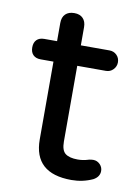

<svg xmlns="http://www.w3.org/2000/svg" viewBox="-74 -660 521 722"><g transform="rotate(10 186.5 -299.0)"><path d="M105.5 -119.1V-563.5Q105.5 -585.9 117.7 -597.7Q129.9 -609.4 151.4 -609.4Q172.9 -609.4 184.6 -597.2Q196.3 -585 196.3 -563.5V-127Q196.3 -92.8 211.9 -81.1Q227.5 -69.3 258.8 -69.3Q279.3 -69.3 297.9 -75.2Q299.8 -75.2 300.8 -76.2Q310.5 -78.1 317.4 -78.1Q332 -78.1 342.8 -67.4Q353.5 -56.6 353.5 -42Q353.5 -19.5 330.1 -6.8Q292 10.7 249 10.7Q105.5 10.7 105.5 -119.1ZM17.6 -455.1Q17.6 -473.6 27.8 -483.9Q38.1 -494.1 56.6 -494.1H305.7Q322.3 -494.1 333.5 -482.9Q344.7 -471.7 344.7 -455.1Q344.7 -439.5 333.5 -427.7Q322.3 -416 305.7 -416H56.6Q38.1 -416 27.8 -426.3Q17.6 -436.5 17.6 -455.1Z"/></g></svg>

Font: jf-openhuninn-2.1
Style: Regular
Weight: 400
Designer: [Kosugi Maru]
Designed by MOTOYA      

[Varela Round]
Joe Prince (Latin component); Avraham Cornfeld (Hebrew component)
Foundry: justfont Co., Ltd.
Version: 2.1